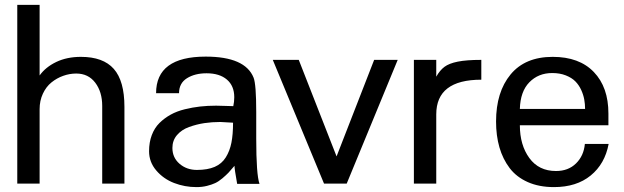

<svg xmlns="http://www.w3.org/2000/svg" viewBox="-20 -742 2521 776"><path d="M307.1 -512.2Q397 -512.2 439.9 -463.6Q482.9 -415 482.9 -310.1V0H393.1V-314Q393.1 -370.6 365 -407.7Q336.9 -444.8 288.1 -444.8Q261.2 -444.8 235.4 -435.5Q209.5 -426.3 188 -408.9Q166.5 -391.6 153.3 -363.3Q140.1 -335 140.1 -300.8V0H49.8V-722.2H140.1V-437Q164.1 -470.7 207.3 -491.5Q250.5 -512.2 307.1 -512.2Z M814.9 -445.8Q767.6 -445.8 735.6 -425.8Q703.6 -405.8 703.6 -365.2H610.8Q610.8 -513.2 811.5 -513.2Q970.7 -513.2 1004.9 -428.2Q1015.6 -401.4 1015.6 -289.1V-182.1Q1015.6 -36.1 1028.8 1H938.5Q927.7 -59.1 927.7 -71.8Q912.6 -53.7 903.3 -43.9Q894 -34.2 878.7 -21.2Q863.3 -8.3 849.6 -2Q835.9 4.4 816.4 9.3Q796.9 14.2 773.9 14.2Q726.6 14.2 683.6 -2.4Q640.6 -19 611.6 -53Q582.5 -86.9 582.5 -130.9Q582.5 -167 593.5 -196Q604.5 -225.1 624.5 -244.9Q644.5 -264.6 669.7 -278.6Q694.8 -292.5 726.6 -300.3Q758.3 -308.1 788.8 -311.5Q819.3 -314.9 853.5 -314.9Q860.8 -314.9 888.2 -314Q915.5 -313 922.9 -313Q926.8 -330.6 926.8 -349.1Q926.8 -395 897 -420.4Q867.2 -445.8 814.9 -445.8ZM676.8 -144Q676.8 -105 705.6 -80.1Q734.4 -55.2 775.9 -55.2Q818.8 -55.2 847.7 -67.6Q876.5 -80.1 892.6 -106Q908.7 -131.8 915.3 -165.3Q921.9 -198.7 921.9 -246.1Q872.1 -249 870.6 -249Q836.9 -249 805.9 -244.4Q774.9 -239.7 744.4 -228.8Q713.9 -217.8 695.3 -196Q676.8 -174.3 676.8 -144Z M1587.4 -500 1381.3 0H1289.6L1082.5 -500H1187.5L1340.3 -109.9L1492.2 -500Z M1925.3 -419.9Q1743.2 -419.9 1743.2 -279.8V0H1652.8V-500H1743.2V-432.1Q1757.8 -458 1776.4 -471.9Q1794.9 -485.8 1830.3 -492.9Q1865.7 -500 1925.3 -500Z M2081.1 -235.8Q2081.1 -155.8 2119.4 -103.3Q2157.7 -50.8 2227.1 -50.8Q2276.9 -50.8 2308.1 -81.5Q2339.4 -112.3 2343.8 -160.2H2439.9Q2424.8 -79.6 2367.4 -32.7Q2310.1 14.2 2218.8 14.2Q2158.7 14.2 2113 -6.1Q2067.4 -26.4 2039.8 -62.7Q2012.2 -99.1 1998.5 -146.5Q1984.9 -193.8 1984.9 -251Q1984.9 -370.1 2043.7 -441.2Q2102.5 -512.2 2213.9 -512.2Q2321.3 -512.2 2380.1 -450.9Q2439 -389.6 2439 -283.2V-235.8ZM2344.7 -301.8Q2344.7 -321.3 2341.3 -340.1Q2337.9 -358.9 2328.9 -378.7Q2319.8 -398.4 2305.4 -413.1Q2291 -427.7 2266.8 -437.3Q2242.7 -446.8 2211.9 -446.8Q2155.8 -446.8 2119.4 -409.4Q2083 -372.1 2081.1 -301.8Z"/></svg>

Font: Perun
Style: Regular
Weight: 400
Version: Version 1.0000